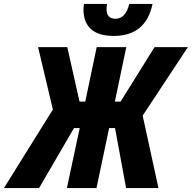

<svg xmlns="http://www.w3.org/2000/svg" viewBox="-80 -953 972 973"><path d="M-60 0 188 -398 113 -714H261L323 -438H352L410 -714H560L502 -438H531L703 -714H872L643 -367L723 0H559L503 -304H473L409 0H259L324 -304H295L118 0ZM497 -771Q419 -771 381 -805.5Q343 -840 343 -905Q343 -919 346 -933H462Q460 -918 460 -907Q460 -858 505 -858Q557 -858 575 -933H693Q659 -771 497 -771Z"/></svg>

Font: Noto Sans Condensed ExtraBold
Style: Italic
Weight: 800
Width: 3
Italic angle: -12°
Designer: Monotype Design Team
Foundry: Monotype Imaging Inc.
Version: Version 2.013; ttfautohint (v1.8.4.7-5d5b)